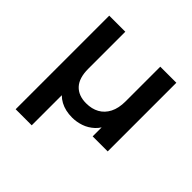

<svg xmlns="http://www.w3.org/2000/svg" viewBox="-185 -698 1056 1056"><g transform="rotate(45 343.0 -170.0)"><path d="M82 194V-534H207V-246Q207 -174 240 -138.5Q273 -103 333 -103Q377 -103 409.5 -121Q442 -139 460.5 -175Q479 -211 479 -264V-534H604V0H487V-143L507 -112Q492 -68 464 -42Q436 -16 402 -4.5Q368 7 334 7Q281 7 242 -14Q203 -35 181 -75L207 -118V194Z"/></g></svg>

Font: MOST Montserrat SemiBold
Style: Regular
Weight: 600
Designer: Julieta Ulanovsky
Foundry: Julieta Ulanovsky
Version: Version 8.000;March 11, 2024;FontCreator 15.0.0.2926 64-bit